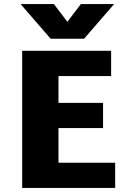

<svg xmlns="http://www.w3.org/2000/svg" viewBox="-20 -932 641 952"><path d="M231 -740 82 -912H247L314 -824L381 -912H546L397 -740ZM270 -125H551V0H90V-680H531V-555H270V-422H491V-297H270Z"/></svg>

Font: Martel Sans Heavy
Style: Regular
Weight: 900
Designer: Dan Reynolds and Mathieu Réguer
Foundry: Dan Reynolds and Mathieu Réguer
Version: Version 1.001;PS 001.001;hotconv 1.0.70;makeotf.lib2.5.58329